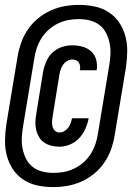

<svg xmlns="http://www.w3.org/2000/svg" viewBox="-20 -732 540 784"><path d="M198 32Q165 32 133.5 25.5Q102 19 76 2Q50 -15 33 -40.5Q16 -66 8 -96Q0 -126 0.5 -159Q1 -192 6 -225L52 -502Q57 -531 67 -559Q77 -587 94.5 -612.5Q112 -638 136 -657.5Q160 -677 188 -689.5Q216 -702 245 -707Q274 -712 302 -712Q335 -712 366.5 -705.5Q398 -699 424 -682Q450 -665 467 -639.5Q484 -614 492 -584Q500 -554 499.5 -521Q499 -488 494 -455L448 -178Q443 -149 433 -121Q423 -93 405.5 -67.5Q388 -42 364 -22.5Q340 -3 312 9.5Q284 22 255 27Q226 32 198 32ZM199 -26Q220 -26 241.5 -30Q263 -34 283.5 -44Q304 -54 321.5 -69.5Q339 -85 351 -104.5Q363 -124 370 -145Q377 -166 380 -187L426 -465Q430 -488 431 -511Q432 -534 427.5 -556Q423 -578 413 -597.5Q403 -617 386 -630Q369 -643 347 -648.5Q325 -654 301 -654Q280 -654 258.5 -650Q237 -646 216.5 -636Q196 -626 178.5 -610.5Q161 -595 149 -575.5Q137 -556 130 -535Q123 -514 120 -493L74 -215Q70 -192 69 -169Q68 -146 72.5 -124Q77 -102 87 -82.5Q97 -63 114 -50Q131 -37 153 -31.5Q175 -26 199 -26ZM223 -133Q206 -133 190 -137Q174 -141 161 -149.5Q148 -158 140 -171.5Q132 -185 128 -200.5Q124 -216 124.5 -233Q125 -250 128 -266L156 -439Q160 -460 169 -481Q178 -502 194.5 -517.5Q211 -533 232.5 -540Q254 -547 275 -547Q296 -547 316.5 -541.5Q337 -536 352 -522.5Q367 -509 372.5 -489Q378 -469 375 -447Q375 -446 374.5 -445.5Q374 -445 374 -445H306Q306 -445 306 -445Q306 -445 306 -446Q308 -454 307 -462Q306 -470 302 -476.5Q298 -483 290.5 -486Q283 -489 275 -489Q265 -489 255 -483.5Q245 -478 238.5 -469Q232 -460 228.5 -450Q225 -440 223 -430L195 -257Q193 -246 192.5 -235.5Q192 -225 194.5 -215Q197 -205 204.5 -198Q212 -191 223 -191Q233 -191 242.5 -196.5Q252 -202 258.5 -210.5Q265 -219 268.5 -229Q272 -239 274 -249H342Q338 -227 328.5 -206Q319 -185 303.5 -168Q288 -151 266 -142Q244 -133 223 -133Z"/></svg>

Font: Iosevka SS04 Extrabold Oblique
Style: Regular
Weight: 800
Italic angle: -9°
Monospace: yes
Designer: Belleve Invis
Foundry: Belleve Invis
Version: Version 19.0.0; ttfautohint (v1.8.4)